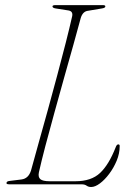

<svg xmlns="http://www.w3.org/2000/svg" viewBox="-20 -720 516 750"><path d="M298.5 0H16.5Q3.5 0 5.5 -6Q6 -12.5 20 -13.5L64 -19Q91 -22.5 101 -53.5Q113.5 -100 130.8 -161.2Q148 -222.5 166.8 -290.2Q185.5 -358 203.5 -425.5Q221.5 -493 236.8 -552.8Q252 -612.5 262 -657Q265.5 -675.5 248.5 -679L197.5 -687Q185 -689 185 -695Q185 -700 196.5 -700H382Q391.5 -700 391.5 -695Q391.5 -689 378 -687L324.5 -678Q303.5 -676 295.5 -650Q284 -606.5 266.8 -545.5Q249.5 -484.5 230.2 -415.5Q211 -346.5 192 -278Q173 -209.5 157.2 -149.5Q141.5 -89.5 132 -47Q128 -28.5 137.5 -20.2Q147 -12 174 -12H275Q336.5 -12 371 -44.5Q405.5 -77 432 -145Q436 -156 442 -156Q448 -156 447.5 -149Q447.5 -120.5 435.8 -92.2Q424 -64 406.5 -40.8Q389 -17.5 370.2 -3.5Q351.5 10.5 336 10.5Q325.5 10.5 318.2 5.2Q311 0 298.5 0Z"/></svg>

Font: Fraunces 72pt Thin
Style: Italic
Weight: 100
Italic angle: -16°
Version: Version 1.000;[b76b70a41]